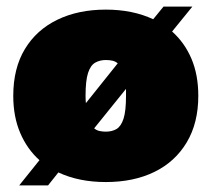

<svg xmlns="http://www.w3.org/2000/svg" viewBox="-20 -539 638 579"><path d="M38 20 99 -56Q62 -89 41 -138Q20 -187 20 -250Q20 -333 55 -391Q90 -449 153 -479.5Q216 -510 299 -510Q380 -510 442 -481L473 -519H560L499 -444Q537 -410 557.5 -361.5Q578 -313 578 -250Q578 -168 543 -109.5Q508 -51 445.5 -20.5Q383 10 299 10Q218 10 156 -19L125 20ZM299 -358Q281 -358 267 -350Q253 -342 245.5 -319Q238 -296 238 -250Q238 -238 239 -228L335 -348Q328 -354 319 -356Q310 -358 299 -358ZM360 -250Q360 -262 360 -271L264 -152Q271 -146 280 -144Q289 -142 299 -142Q318 -142 331.5 -150Q345 -158 352.5 -181Q360 -204 360 -250Z"/></svg>

Font: Prodigy Sans Black
Style: Regular
Weight: 900
Designer: Wei Huang
Foundry: Wei Huang
Version: Version 1.003; ttfautohint (v1.8.3)